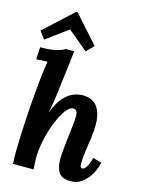

<svg xmlns="http://www.w3.org/2000/svg" viewBox="-144 -1070 862 1163"><g transform="rotate(15 287.0 -488.5)"><path d="M417 11Q362 11 342 -19Q322 -49 322 -102Q322 -132 326 -169.5Q330 -207 334.5 -246Q339 -285 343 -319.5Q347 -354 347 -377Q347 -392 344 -401.5Q341 -411 335 -415Q329 -419 319 -419Q301 -419 281.5 -397Q262 -375 243.5 -337.5Q225 -300 210.5 -254.5Q196 -209 187.5 -161.5Q179 -114 179 -72Q179 -59 180 -35.5Q181 -12 182 0H54Q52 -21 51.5 -29.5Q51 -38 51 -48Q51 -97 53 -152.5Q55 -208 58 -264.5Q61 -321 65 -375Q69 -429 73.5 -476Q78 -523 82 -559Q84 -576 87.5 -604Q91 -632 95 -652L25 -649L29 -725Q76 -725 107 -730Q138 -735 156 -742Q174 -749 181 -755H235Q232 -726 227 -686Q222 -646 217.5 -608.5Q213 -571 210 -551Q209 -543 207 -522.5Q205 -502 201 -474Q197 -446 192.5 -416.5Q188 -387 182 -360H183Q206 -420 235 -453Q264 -486 295 -498.5Q326 -511 354 -511Q418 -511 447 -469.5Q476 -428 476 -357Q476 -321 470 -277Q464 -233 457.5 -189Q451 -145 451 -108Q451 -92 455.5 -87Q460 -82 466 -82Q477 -82 489 -99Q501 -116 514 -161L568 -145Q564 -124 552.5 -97Q541 -70 522 -45.5Q503 -21 477 -5Q451 11 417 11ZM302 -772 177 -876H176L40 -776L5 -823L184 -988H194L346 -818Z"/></g></svg>

Font: Lora
Style: Bold Italic
Weight: 700
Italic angle: -3°
Designer: Olga Karpushina, Alexei Vanyashin (Cyrillic)
Foundry: Cyreal
Version: Version 3.004